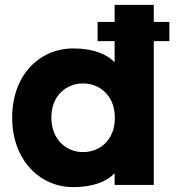

<svg xmlns="http://www.w3.org/2000/svg" viewBox="-20 -760 729 789"><path d="M381 -670V-591H451V-504C420 -537 364 -561 281 -561C143 -561 30 -452 30 -277C30 -103 143 9 281 9C364 9 420 -15 451 -48V0H612V-591H676V-670H612V-740H451V-670ZM191 -277C191 -368 253 -417 321 -417C391 -417 452 -366 452 -276C452 -185 391 -135 321 -135C253 -135 191 -186 191 -277Z"/></svg>

Font: Malmofest
Style: Bold
Weight: 700
Designer: Jonny Pinhorn (Poppins), Kolossal
Version: Version 1.004;Glyphs 3.1.2 (3151)